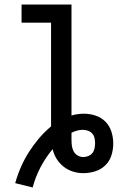

<svg xmlns="http://www.w3.org/2000/svg" viewBox="-20 -755 540 846"><path d="M124 71 47 52Q57 16 72 -18.5Q87 -53 107 -84.5Q127 -116 151.5 -145Q176 -174 205 -198V-655H75V-735H295V-246Q308 -250 322 -252Q336 -254 350 -254Q376 -254 401.5 -245.5Q427 -237 445 -218.5Q463 -200 471 -174.5Q479 -149 479 -123Q479 -96 471 -70.5Q463 -45 444 -26.5Q425 -8 399 0Q373 8 347 8Q324 8 301.5 1Q279 -6 260.5 -20.5Q242 -35 229.5 -55Q217 -75 212 -98Q181 -61 158.5 -18Q136 25 124 71ZM347 -63Q358 -63 369 -67.5Q380 -72 387 -80.5Q394 -89 396.5 -100.5Q399 -112 399 -123Q399 -123 399 -123Q399 -123 399 -123Q399 -123 399 -123Q399 -123 399 -123Q399 -135 396.5 -146.5Q394 -158 386.5 -166.5Q379 -175 367.5 -179Q356 -183 345 -183Q332 -183 319.5 -179.5Q307 -176 295 -170Q295 -162 295 -155Q295 -148 295 -141Q295 -127 296.5 -114Q298 -101 304 -89Q310 -77 322 -70Q334 -63 347 -63Z"/></svg>

Font: Iosevka Slab Medium
Style: Regular
Weight: 500
Monospace: yes
Designer: Belleve Invis
Foundry: Belleve Invis
Version: Version 11.1.1; ttfautohint (v1.8.3)